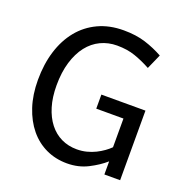

<svg xmlns="http://www.w3.org/2000/svg" viewBox="-129 -831 932 962"><g transform="rotate(20 337.0 -350.0)"><path d="M374 -371H609V0H525V-70Q490 -39 440 -13.5Q390 12 329 12Q268 12 217 -12Q166 -36 129 -81Q92 -126 71 -189.5Q50 -253 50 -332Q50 -416 71.5 -485.5Q93 -555 134 -605.5Q175 -656 234.5 -684Q294 -712 370 -712Q436 -712 486.5 -696Q537 -680 582 -655L547 -576Q505 -599 462 -614Q419 -629 365 -629Q318 -629 278 -610Q238 -591 209 -554Q180 -517 163.5 -462.5Q147 -408 147 -338Q147 -275 162 -225.5Q177 -176 204 -141.5Q231 -107 268.5 -89Q306 -71 351 -71Q379 -71 404 -77.5Q429 -84 450 -94.5Q471 -105 488.5 -117.5Q506 -130 519 -143V-296H374Z"/></g></svg>

Font: ABeeZee
Style: Regular
Weight: 400
Designer: Anja Meiners
Foundry: Anja Meiners
Version: Version 1.001